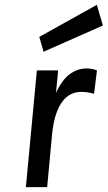

<svg xmlns="http://www.w3.org/2000/svg" viewBox="-20 -774 446 794"><path d="M87 0 132.5 -483H220.5L211.5 -389.5Q235 -441.5 267 -466.2Q299 -491 338.5 -491Q348.5 -491 359.5 -489Q370.5 -487 381 -483L369 -386Q356.5 -390 343 -392Q329.5 -394 317 -394Q280.5 -394 255.2 -372.5Q230 -351 215 -311Q200 -271 195 -214.5L175 0ZM160 -560 142.5 -621.5 380.5 -754 405.5 -668.5Z"/></svg>

Font: Karla Medium
Style: Italic
Weight: 500
Italic angle: -8°
Designer: Jonathan Pinhorn
Version: Version 2.001